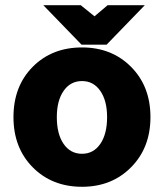

<svg xmlns="http://www.w3.org/2000/svg" viewBox="-20 -716 633 744"><path d="M563 -262.2Q563 -143.6 488 -67.9Q413.1 7.8 297.9 7.8Q181.6 7.8 106.9 -67.6Q32.2 -143.1 32.2 -262.2Q32.2 -381.8 106.7 -457Q181.2 -532.2 297.9 -532.2Q413.1 -532.2 488 -456.8Q563 -381.3 563 -262.2ZM200.2 -262.2Q200.2 -196.3 226.6 -158.2Q252.9 -120.1 297.9 -120.1Q342.3 -120.1 368.7 -158.4Q395 -196.8 395 -262.2Q395 -325.7 368.7 -363.8Q342.3 -401.9 297.9 -401.9Q252.9 -401.9 226.6 -364Q200.2 -326.2 200.2 -262.2ZM541 -695.8 393.1 -543H295.9L147.9 -695.8H293L346.2 -652.8L397 -695.8Z"/></svg>

Font: LT Superior Black
Style: Regular
Weight: 900
Designer: Daniel Lyons
Foundry: LyonsType
Version: Version 2.005